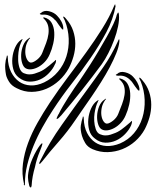

<svg xmlns="http://www.w3.org/2000/svg" viewBox="-20 -670 707 862"><path d="M227 -580Q230 -579 234.5 -572Q239 -565 244.5 -557.5Q250 -550 255 -543.5Q260 -537 263 -537Q264 -537 264 -541Q264 -545 264 -547Q263 -560 255 -574.5Q247 -589 236 -600Q223 -614 200.5 -619.5Q178 -625 164 -612Q162 -611 160 -609.5Q158 -608 159 -607Q161 -605 165 -604.5Q169 -604 170 -604Q187 -606 201.5 -599.5Q216 -593 227 -580ZM170 -433Q167 -425 161 -417Q155 -409 147.5 -403Q140 -397 132.5 -393Q125 -389 119 -389Q111 -389 104 -399Q97 -409 94.5 -424.5Q92 -440 95.5 -459Q99 -478 112 -496Q117 -498 114 -501L108 -497Q92 -486 84 -466Q76 -446 75 -425Q74 -404 79.5 -386.5Q85 -369 96 -363Q107 -357 122 -359Q137 -361 152.5 -369.5Q168 -378 181.5 -392.5Q195 -407 203 -426Q213 -448 219 -474.5Q225 -501 223.5 -525.5Q222 -550 211.5 -568Q201 -586 178 -592Q177 -592 175 -591.5Q173 -591 174 -589Q174 -589 178 -585Q192 -571 196 -554Q200 -537 197.5 -517.5Q195 -498 187 -476.5Q179 -455 170 -433ZM271 -578Q287 -538 288.5 -496Q290 -454 278 -416.5Q266 -379 240.5 -348.5Q215 -318 178 -300Q146 -285 117 -286.5Q88 -288 66 -303.5Q44 -319 30 -346.5Q16 -374 15 -412Q15 -414 14.5 -417.5Q14 -421 12 -421Q11 -421 10.5 -418.5Q10 -416 10 -415Q5 -401 3.5 -381.5Q2 -362 7 -334Q10 -320 21 -302.5Q32 -285 55 -274Q88 -257 122.5 -257.5Q157 -258 188.5 -271.5Q220 -285 246 -309Q272 -333 289 -364Q302 -389 310 -417Q318 -445 318 -474Q318 -503 308.5 -531.5Q299 -560 278 -584Q278 -585 272 -591Q266 -597 264 -595Q263 -593 266 -588Q269 -583 271 -578ZM227 -382Q229 -384 231 -392Q233 -400 230 -401Q230 -401 224 -395Q221 -392 218 -390Q201 -375 184 -362.5Q167 -350 148 -344Q146 -343 135.5 -339.5Q125 -336 112 -336Q99 -336 86.5 -341.5Q74 -347 68 -364Q62 -382 61.5 -400.5Q61 -419 63 -435.5Q65 -452 69.5 -465.5Q74 -479 78 -486Q79 -490 81 -492L82 -493Q81 -495 78 -493.5Q75 -492 73 -490Q58 -479 48 -457Q38 -435 35.5 -409.5Q33 -384 39.5 -360Q46 -336 64 -322Q87 -304 112 -303.5Q137 -303 159.5 -313Q182 -323 200 -342Q218 -361 227 -382ZM437 -382Q395 -325 347.5 -265Q300 -205 255 -152Q252 -149 244.5 -141.5Q237 -134 234 -137Q233 -137 237.5 -147Q242 -157 244 -159Q251 -174 262.5 -193.5Q274 -213 287 -233.5Q300 -254 313 -273Q326 -292 336 -306Q340 -312 353.5 -332Q367 -352 385 -380Q403 -408 422.5 -441Q442 -474 459.5 -505Q477 -536 489 -562Q501 -588 504 -603Q505 -605 506 -607Q507 -609 508 -611Q509 -613 510 -614Q512 -614 513 -610Q514 -606 514 -604Q516 -581 510 -551.5Q504 -522 492.5 -491Q481 -460 466.5 -431.5Q452 -403 437 -382ZM319 -132Q284 -80 243 -33.5Q202 13 170 54Q165 59 161.5 63.5Q158 68 158 65Q154 65 157 59Q160 53 163 47Q202 -31 257.5 -109.5Q313 -188 371 -267Q407 -316 444 -369Q481 -422 510 -486Q512 -491 512.5 -492Q513 -493 516 -493V-484Q514 -461 502 -431Q490 -401 472.5 -368Q455 -335 433.5 -301Q412 -267 390.5 -235.5Q369 -204 350 -177Q331 -150 319 -132ZM92 152Q92 163 90 162Q88 162 87 160Q86 158 88 157Q77 111 83 64.5Q89 18 106 -28Q123 -74 148.5 -119Q174 -164 203 -208Q243 -268 285.5 -324.5Q328 -381 367 -435Q406 -489 439 -541.5Q472 -594 493 -645Q495 -647 495 -649Q495 -651 497 -649Q499 -651 498 -647.5Q497 -644 499 -643Q488 -583 457.5 -525.5Q427 -468 387 -410Q347 -352 302 -294.5Q257 -237 218 -177Q193 -139 170.5 -98.5Q148 -58 130.5 -15.5Q113 27 102.5 69.5Q92 112 92 152ZM137 80Q131 100 127 121.5Q123 143 122 163Q122 165 120.5 169Q119 173 118 172Q113 169 112 166Q111 164 111 162Q106 143 105.5 126Q105 109 114 74Q118 60 126 41.5Q134 23 143 7.5Q152 -8 159.5 -18Q167 -28 170 -26Q171 -26 170 -22Q169 -18 167 -12Q165 -6 162.5 0Q160 6 159 9Q144 45 137 80ZM569 -306Q571 -305 575.5 -298Q580 -291 585.5 -283.5Q591 -276 596 -269.5Q601 -263 604 -263Q606 -263 606 -267Q606 -271 606 -273Q604 -286 596 -300.5Q588 -315 577 -326Q564 -340 541.5 -345.5Q519 -351 506 -338Q504 -337 501.5 -335.5Q499 -334 500 -333Q502 -331 506 -330.5Q510 -330 511 -330Q545 -334 569 -306ZM511 -159Q508 -151 502 -143Q496 -135 488.5 -129Q481 -123 473.5 -119Q466 -115 460 -115Q452 -115 445 -125Q438 -135 435.5 -150.5Q433 -166 436.5 -185Q440 -204 453 -222Q458 -225 455 -227L449 -223Q433 -212 425 -192Q417 -172 416 -151Q415 -130 420.5 -112.5Q426 -95 437 -89Q448 -83 463 -85Q478 -87 493.5 -95.5Q509 -104 522.5 -118.5Q536 -133 544 -152Q554 -174 560 -200.5Q566 -227 564.5 -251.5Q563 -276 552.5 -294Q542 -312 519 -318Q518 -318 516 -317.5Q514 -317 515 -315Q515 -315 519 -311Q534 -297 538 -280Q542 -263 539 -243.5Q536 -224 528 -202.5Q520 -181 511 -159ZM612 -304Q628 -264 629.5 -221.5Q631 -179 619 -140.5Q607 -102 581.5 -72Q556 -42 519 -26Q487 -13 458 -14.5Q429 -16 407 -31Q385 -46 371 -73Q357 -100 356 -138Q356 -140 355.5 -143.5Q355 -147 353 -147Q352 -147 351.5 -144.5Q351 -142 351 -141Q346 -127 343 -107.5Q340 -88 348 -60Q352 -46 362.5 -28Q373 -10 396 0Q429 14 463.5 13Q498 12 529.5 -0.5Q561 -13 587 -36Q613 -59 630 -90Q643 -115 651 -143Q659 -171 659 -200Q659 -229 649.5 -257.5Q640 -286 619 -310Q619 -311 613 -317Q607 -323 606 -321Q604 -319 607 -314Q610 -309 612 -304ZM569 -108Q570 -110 572 -118Q574 -126 571 -127Q571 -127 565 -121Q562 -118 559 -116Q542 -101 525 -88.5Q508 -76 489 -70Q487 -69 476.5 -65.5Q466 -62 453.5 -62Q441 -62 428.5 -67.5Q416 -73 410 -90Q404 -108 403 -126.5Q402 -145 404.5 -161.5Q407 -178 411 -191.5Q415 -205 419 -212Q420 -216 422 -218L423 -219Q422 -221 419 -219.5Q416 -218 414 -216Q399 -205 389 -183Q379 -161 376.5 -135.5Q374 -110 380.5 -86Q387 -62 406 -48Q428 -30 453 -29.5Q478 -29 500.5 -39Q523 -49 541.5 -68Q560 -87 569 -108Z"/></svg>

Font: mr_AkronimG
Style: Regular
Weight: 400
Version: Version 1.002 April 14, 2020